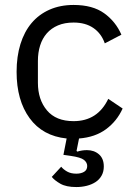

<svg xmlns="http://www.w3.org/2000/svg" viewBox="-20 -548 543 775"><path d="M277 -528Q354 -528 400.5 -494.5Q447 -461 470 -408L403 -373Q389 -413 357 -435Q325 -457 277 -457Q241 -457 214 -445.5Q187 -434 169 -413.5Q151 -393 142 -364.5Q133 -336 133 -302V-214Q133 -146 169.5 -102.5Q206 -59 277 -59Q374 -59 417 -149L475 -110Q452 -59 408 -26.5Q364 6 299 11L289 61L292 64Q311 58 331 58Q360 58 379.5 75Q399 92 399 124Q399 145 390 161Q381 177 365.5 187Q350 197 330 202Q310 207 288 207Q247 207 223.5 193.5Q200 180 189 166L227 125Q236 136 251 144.5Q266 153 288 153Q307 153 319.5 145.5Q332 138 332 122Q332 108 319 97.5Q306 87 264 81L236 77L249 11Q152 1 99.5 -71Q47 -143 47 -258Q47 -320 62.5 -370Q78 -420 107.5 -455Q137 -490 180 -509Q223 -528 277 -528Z"/></svg>

Font: IBM Plex Sans Devanagari
Style: Regular
Weight: 400
Designer: Mike Abbink, Paul van der Laan, Pieter van Rosmalen, Erin McLaughlin
Foundry: Bold Monday
Version: Version 1.1